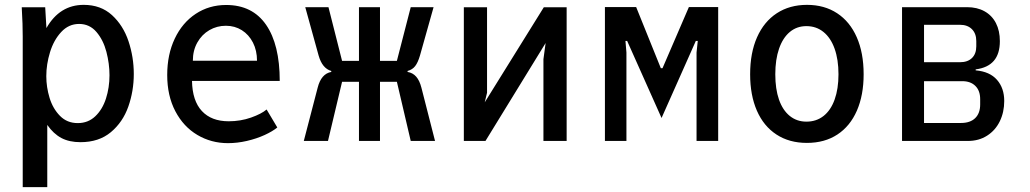

<svg xmlns="http://www.w3.org/2000/svg" viewBox="-20 -580 4240 790"><path d="M70 -538 69.5 -550H166L171 -464.5Q225.5 -560 324.5 -560Q394.5 -560 440.8 -517.8Q487 -475.5 508.8 -410.2Q530.5 -345 530.5 -275.5Q530.5 -205.5 508 -141.5Q485.5 -77.5 436.2 -36.2Q387 5 311 5Q265 5 232.5 -12.2Q200 -29.5 174.5 -66V190H73.5V-429.5Q73.5 -482 70 -538ZM430.5 -270.5Q430.5 -318 417.8 -366.8Q405 -415.5 376.8 -448.5Q348.5 -481.5 305.5 -481.5Q262.5 -481.5 231.8 -448.2Q201 -415 185.8 -365.2Q170.5 -315.5 170.5 -266.5Q170.5 -221.5 184 -177.2Q197.5 -133 226.8 -103.2Q256 -73.5 300 -73.5Q342.5 -73.5 372 -101.5Q401.5 -129.5 416 -174.5Q430.5 -219.5 430.5 -270.5Z M668 -271.5Q668 -355.5 699 -421Q730 -486.5 785.2 -523Q840.5 -559.5 910.5 -559.5Q1018.5 -559.5 1074.8 -478Q1131 -396.5 1131 -247H770Q771.5 -165 810.8 -123Q850 -81 921 -81Q969.5 -81 1012.8 -96.2Q1056 -111.5 1077 -129.5L1121 -55.5Q1101.5 -39.5 1068.8 -24.5Q1036 -9.5 996.2 -0.2Q956.5 9 918 9Q849 9 792 -24.8Q735 -58.5 701.5 -122.2Q668 -186 668 -271.5ZM909.5 -474Q872.5 -474 841.5 -456Q810.5 -438 792 -405.2Q773.5 -372.5 773.5 -330H1037.5Q1037.5 -372 1020.8 -404.8Q1004 -437.5 975 -455.8Q946 -474 909.5 -474Z M1343 -284V-288Q1306 -298.5 1291 -351.5L1236 -550.5H1331.5L1387.5 -329.5H1457V-550.5H1543.5V-329.5H1613L1670 -550.5H1764L1708 -351.5Q1699.5 -322.5 1688.2 -308Q1677 -293.5 1657 -288V-284Q1678.5 -280.5 1692.5 -264.5Q1706.5 -248.5 1714 -219L1770 0H1670L1613 -243.5H1543.5V0H1457V-243.5H1387.5L1329.5 0H1230L1287 -219Q1301.5 -276.5 1343 -284Z M1888.5 -550H1984V-198.5L1974.5 -159L2217.5 -550H2311.5V0H2216V-336.5L2225 -403L1977.5 0H1888.5Z M2469 -551H2597.5L2699 -299.5H2706L2814.5 -551H2935V0H2846V-364L2851 -411.5H2843L2702 -94.5L2560.5 -411.5H2553.5L2557.5 -364V0H2469Z M3066.5 -274.5Q3066.5 -362.5 3095 -426.8Q3123.5 -491 3176.2 -525.5Q3229 -560 3300.5 -560Q3372 -560 3424.5 -525.5Q3477 -491 3505.2 -426.8Q3533.5 -362.5 3533.5 -274.5Q3533.5 -188.5 3505.8 -124.8Q3478 -61 3425.5 -26.5Q3373 8 3300 8Q3227.5 8 3174.8 -26.5Q3122 -61 3094.2 -124.8Q3066.5 -188.5 3066.5 -274.5ZM3430 -274.5Q3430 -335 3414 -379.8Q3398 -424.5 3368.2 -448.5Q3338.5 -472.5 3298 -472.5Q3258.5 -472.5 3229.8 -448.5Q3201 -424.5 3185.5 -379.8Q3170 -335 3170 -274.5Q3170 -214 3185.2 -170.2Q3200.5 -126.5 3229.5 -103Q3258.5 -79.5 3298 -79.5Q3339 -79.5 3368.8 -103Q3398.5 -126.5 3414.2 -170.5Q3430 -214.5 3430 -274.5Z M3691.5 -550.5H3959Q4000.5 -550.5 4031 -533.5Q4061.5 -516.5 4077.8 -485Q4094 -453.5 4094 -410.5Q4094 -358.5 4069.2 -329.8Q4044.5 -301 3994.5 -294.5V-290.5Q4052.5 -285.5 4082.2 -251.5Q4112 -217.5 4112 -164.5Q4112 -118.5 4093.8 -81Q4075.5 -43.5 4041.5 -21.8Q4007.5 0 3962 0H3691.5ZM4013 -150V-172Q4013 -207 3993.2 -226.5Q3973.5 -246 3939.5 -246H3782V-74H3934Q3972 -74 3992.5 -94Q4013 -114 4013 -150ZM3997 -389.5V-411Q3997 -442 3979 -460Q3961 -478 3930 -478H3782V-324H3930Q3961.5 -324 3979.2 -341.2Q3997 -358.5 3997 -389.5Z"/></svg>

Font: JuliaMono Medium
Style: Regular
Weight: 500
Monospace: yes
Designer: cormullion
Foundry: corm
Version: Version 0.054; ttfautohint (v1.8.4)